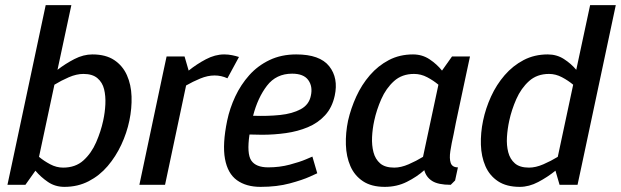

<svg xmlns="http://www.w3.org/2000/svg" viewBox="-20 -720 2419 748"><path d="M382 -250Q389 -282 390.5 -314Q392 -346 385.5 -372.5Q379 -399 359.5 -415.5Q340 -432 305 -432Q278 -432 248 -419Q218 -406 192 -390L132 -109Q151 -93 175.5 -80Q200 -67 226 -67Q274 -67 305 -95Q336 -123 354.5 -165.5Q373 -208 382 -250ZM258 -700 204 -448Q235 -472 270 -490Q305 -508 340 -508Q392 -508 425 -486Q458 -464 474.5 -427Q491 -390 492.5 -344Q494 -298 484 -250Q474 -202 452.5 -156Q431 -110 399.5 -73Q368 -36 325.5 -14Q283 8 231 8Q195 8 167 -11Q139 -30 118 -55L79 0H9L24 -70L158 -700Z M866 -415Q842 -426 816 -426Q789 -426 760 -414Q731 -402 705 -387L623 0H523L614 -430L629 -500H699L715 -445Q746 -470 782 -489Q818 -508 853 -508H854Q869 -508 884 -505Q899 -502 911 -498Z M1118 -433Q1056 -433 1020 -386Q984 -339 966 -269Q1023 -267 1071 -272Q1119 -277 1151.5 -294.5Q1184 -312 1191 -347Q1199 -383 1181 -408Q1163 -433 1118 -433ZM1197 -110 1216 -45Q1216 -45 1187.5 -32Q1159 -19 1109 -5.5Q1059 8 995 8Q939 8 903 -18Q867 -44 856.5 -101Q846 -158 865 -250Q875 -298 896.5 -344Q918 -390 951 -427Q984 -464 1030 -486Q1076 -508 1134 -508Q1226 -508 1262.5 -462Q1299 -416 1284 -347Q1274 -301 1246.5 -271Q1219 -241 1179.5 -224.5Q1140 -208 1094 -201.5Q1048 -195 1001 -195L952 -196Q941 -121 959 -94.5Q977 -68 1025 -68Q1069 -68 1108.5 -78.5Q1148 -89 1172.5 -99.5Q1197 -110 1197 -110Z M1593 -432Q1546 -432 1515 -404Q1484 -376 1465.5 -334Q1447 -292 1438 -250Q1431 -218 1429.5 -186Q1428 -154 1435 -127Q1442 -100 1461 -83.5Q1480 -67 1516 -67Q1542 -67 1572 -80Q1602 -93 1628 -109L1688 -390Q1669 -406 1644.5 -419Q1620 -432 1593 -432ZM1736 0Q1687 0 1663.5 -15Q1640 -30 1633 -57Q1604 -31 1565 -11.5Q1526 8 1479 8Q1427 8 1394 -14Q1361 -36 1345 -73Q1329 -110 1327.5 -156Q1326 -202 1336 -250Q1347 -298 1368 -344Q1389 -390 1421 -427Q1453 -464 1495 -486Q1537 -508 1589 -508Q1625 -508 1653.5 -489Q1682 -470 1702 -445L1741 -500H1811L1796 -430L1756 -242L1747 -196Q1739 -161 1734.5 -131.5Q1730 -102 1736 -85Q1742 -68 1764 -68L1753 -17Z M2119 -432Q2072 -432 2041 -404Q2010 -376 1991.5 -334Q1973 -292 1964 -250Q1957 -218 1955 -186Q1953 -154 1960 -127Q1967 -100 1986 -83.5Q2005 -67 2041 -67Q2067 -67 2097 -80Q2127 -93 2153 -109L2213 -390Q2194 -406 2169.5 -419Q2145 -432 2119 -432ZM2279 -700H2379L2245 -70L2230 0H2160L2144 -55Q2113 -30 2077 -11Q2041 8 2005 8Q1953 8 1920 -14Q1887 -36 1871 -73Q1855 -110 1853.5 -156Q1852 -202 1862 -250Q1872 -298 1893 -344Q1914 -390 1946 -427Q1978 -464 2020 -486Q2062 -508 2114 -508Q2149 -508 2177 -490Q2205 -472 2225 -448Z"/></svg>

Font: Epunda Sans Medium
Style: Italic
Weight: 500
Italic angle: -12.0243°
Designer: Simon Atzbach
Foundry: typofactur
Version: Version 2.204; ttfautohint (v1.8.4.7-5d5b)